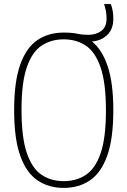

<svg xmlns="http://www.w3.org/2000/svg" viewBox="-20 -908 622 937"><path d="M291 9Q218 9 163.5 -27.5Q109 -64 79 -147.2Q49 -230.5 49 -370Q49 -509.5 78.8 -592.8Q108.5 -676 162.8 -712.5Q217 -749 291 -749Q331.5 -749 356.8 -743.5Q382 -738 411 -738Q448.5 -738 474.2 -757Q500 -776 500 -817Q500 -838 496.8 -854.5Q493.5 -871 488 -888H521Q527 -871 530 -854.8Q533 -838.5 533 -816Q533 -766 503.5 -737.5Q474 -709 428.5 -705.5Q478 -666.5 505.5 -584.8Q533 -503 533 -370Q533 -230.5 503 -147.2Q473 -64 418.5 -27.5Q364 9 291 9ZM291 -24Q353 -24 399.2 -54.8Q445.5 -85.5 471.2 -160.5Q497 -235.5 497 -368Q497 -502.5 471.2 -578.2Q445.5 -654 399.2 -685Q353 -716 291 -716Q229 -716 182.8 -685.2Q136.5 -654.5 110.8 -579.5Q85 -504.5 85 -372Q85 -237.5 110.8 -161.8Q136.5 -86 182.8 -55Q229 -24 291 -24Z"/></svg>

Font: Encode Sans Condensed Thin
Style: Regular
Weight: 100
Width: 3
Designer: Multiple Designers
Foundry: Impallari Type
Version: Version 3.000; ttfautohint (v1.8.3) -l 8 -r 50 -G 200 -x 14 